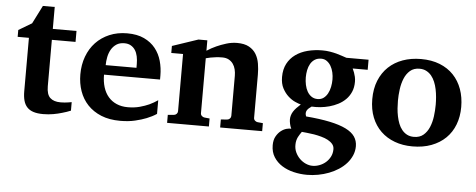

<svg xmlns="http://www.w3.org/2000/svg" viewBox="-54 -752 2775 1120"><g transform="rotate(5 1334.0 -192.5)"><path d="M371.1 -22Q347.7 -12.2 321.3 -4.9Q298.8 2 270.3 7.1Q241.7 12.2 210.9 12.2Q177.7 12.2 154.5 4.9Q131.3 -2.4 116.9 -17.8Q102.5 -33.2 96.2 -56.2Q89.8 -79.1 89.8 -110.8V-423.8H23.9V-463.9L101.1 -509.8L154.8 -616.2H224.1V-487.8H362.8V-423.8H224.1V-151.9Q224.1 -104 245.1 -84.5Q266.1 -64.9 306.2 -64.9Q317.9 -64.9 329.6 -65.9Q341.3 -66.9 350.6 -68.4Q361.3 -69.8 371.1 -71.8Z M730 -326.2Q730 -350.1 725.6 -371.1Q721.2 -392.1 711.2 -407.5Q701.2 -422.9 685.5 -431.9Q669.9 -440.9 647.9 -440.9Q620.1 -440.9 601.3 -428.5Q582.5 -416 571 -396.2Q559.6 -376.5 554.7 -352.1Q549.8 -327.6 549.8 -304.2H730ZM873 -46.9Q847.2 -29.8 814.9 -17.1Q787.1 -5.9 748.5 3.2Q710 12.2 662.1 12.2Q598.1 12.2 550.5 -7.3Q502.9 -26.9 470.9 -60.8Q439 -94.7 423.1 -140.1Q407.2 -185.5 407.2 -237.8Q407.2 -294.4 425 -342.5Q442.9 -390.6 475.8 -425.5Q508.8 -460.4 555.4 -480.2Q602.1 -500 659.2 -500Q717.8 -500 758.5 -480.7Q799.3 -461.4 824.7 -429.4Q850.1 -397.5 861.6 -356.4Q873 -315.4 873 -272V-248H544.9Q544.9 -207 555.2 -174.3Q565.4 -141.6 585.2 -118.7Q605 -95.7 633.8 -83.3Q662.6 -70.8 699.2 -70.8Q737.3 -70.8 768.8 -79.3Q800.3 -87.9 823.7 -98.6Q850.6 -111.3 873 -127Z M1246.6 0V-46.9L1283.7 -49.8Q1293 -50.8 1299.3 -57.4Q1305.7 -64 1305.7 -73.2V-308.1Q1305.7 -327.1 1301.3 -345.2Q1296.9 -363.3 1287.1 -377.2Q1277.3 -391.1 1261.7 -399.7Q1246.1 -408.2 1223.6 -408.2Q1203.1 -408.2 1185.5 -406Q1168 -403.8 1155.3 -401.4Q1140.1 -398.4 1127.9 -395V-73.2Q1127.9 -64 1134.8 -57.4Q1141.6 -50.8 1150.9 -49.8L1180.7 -46.9V0H936V-46.9L971.7 -49.8Q981 -50.8 987.3 -57.4Q993.7 -64 993.7 -73.2V-408.2H924.8V-449.2L1075.7 -500H1127.9V-439Q1153.8 -456.1 1183.1 -469.2Q1208 -480.5 1239.3 -490.2Q1270.5 -500 1302.7 -500Q1345.7 -500 1372.6 -485.1Q1399.4 -470.2 1414.1 -445.8Q1428.7 -421.4 1433.8 -390.1Q1439 -358.9 1439 -326.2V-73.2Q1439 -64 1445.8 -57.4Q1452.6 -50.8 1461.9 -49.8L1492.7 -46.9V0Z M1916 68.8Q1916 51.3 1905.3 38.6Q1894.5 25.9 1877.4 16.8Q1860.4 7.8 1838.9 2Q1817.4 -3.9 1795.9 -7.6Q1774.4 -11.2 1755.4 -12.9Q1736.3 -14.6 1723.6 -16.1Q1718.8 -8.8 1713.4 -1Q1708 6.8 1703.4 16.1Q1698.7 25.4 1695.8 36.9Q1692.9 48.3 1692.9 62Q1692.4 85.9 1702.1 106.7Q1711.9 127.4 1727.5 142.8Q1743.2 158.2 1762.9 167Q1782.7 175.8 1802.7 175.8Q1822.8 175.8 1843 168.2Q1863.3 160.6 1879.4 146.7Q1895.5 132.8 1905.8 113Q1916 93.3 1916 68.8ZM1875 -335.9Q1875 -356.4 1870.4 -377.2Q1865.7 -397.9 1856.2 -414.3Q1846.7 -430.7 1832.5 -440.9Q1818.4 -451.2 1799.8 -451.2Q1777.3 -451.2 1761.7 -441.2Q1746.1 -431.2 1736.6 -414.6Q1727.1 -397.9 1722.9 -377.2Q1718.8 -356.4 1718.8 -335Q1718.8 -313 1723.4 -291.3Q1728 -269.5 1737.5 -252.7Q1747.1 -235.8 1762.2 -225.3Q1777.3 -214.8 1797.9 -214.8Q1818.4 -214.8 1832.8 -225.3Q1847.2 -235.8 1856.7 -253.2Q1866.2 -270.5 1870.6 -292.2Q1875 -314 1875 -335.9ZM1986.8 -410.2Q1992.2 -399.4 1996.6 -387.2Q2000.5 -376.5 2003.7 -363Q2006.8 -349.6 2006.8 -334Q2006.8 -300.3 1995.6 -274.7Q1984.4 -249 1965.6 -230.2Q1946.8 -211.4 1922.4 -198.7Q1897.9 -186 1871.3 -178.7Q1844.7 -171.4 1817.9 -168.9Q1791 -166.5 1767.6 -168Q1758.8 -162.1 1751.7 -155.8Q1744.6 -149.4 1740.7 -142.3Q1736.8 -135.3 1736.6 -127Q1736.3 -118.7 1740.7 -107.9Q1822.8 -101.1 1880.6 -88.9Q1938.5 -76.7 1975.1 -58.6Q2011.7 -40.5 2028.3 -15.9Q2044.9 8.8 2044.9 40Q2044.9 68.8 2033.9 94.2Q2022.9 119.6 2003.9 140.9Q1984.9 162.1 1959 179Q1933.1 195.8 1903.1 207.3Q1873 218.8 1840.3 224.9Q1807.6 231 1774.9 231Q1735.4 231 1697 221.9Q1658.7 212.9 1628.4 193.8Q1598.1 174.8 1579.6 145.5Q1561 116.2 1561 76.2Q1561 44.9 1572.8 24.2Q1584.5 3.4 1600.6 -9Q1616.7 -21.5 1633.5 -25.9Q1650.4 -30.3 1660.6 -28.8Q1653.8 -42.5 1650.9 -57.4Q1647.9 -72.3 1647.9 -82Q1647.9 -94.7 1651.4 -106.2Q1654.8 -117.7 1661.6 -128.7Q1668.5 -139.6 1679 -150.9Q1689.5 -162.1 1703.6 -174.8Q1690.4 -177.7 1669.7 -187Q1648.9 -196.3 1629.2 -214.1Q1609.4 -231.9 1595 -259Q1580.6 -286.1 1580.6 -325.2Q1580.6 -370.1 1597.9 -403.1Q1615.2 -436 1645.3 -457.5Q1675.3 -479 1715.6 -489.5Q1755.9 -500 1801.8 -500Q1825.2 -500 1845.9 -496.6Q1866.7 -493.2 1884.5 -488.5Q1902.3 -483.9 1917.2 -478.5Q1932.1 -473.1 1944.8 -469.2H2074.7V-410.2Z M2487.8 -242.2Q2487.8 -263.2 2485.8 -286.4Q2483.9 -309.6 2479.2 -332Q2474.6 -354.5 2466.3 -374.5Q2458 -394.5 2445.6 -409.7Q2433.1 -424.8 2416 -433.8Q2398.9 -442.9 2376 -442.9Q2342.3 -442.9 2320.8 -424.3Q2299.3 -405.8 2287.4 -376.7Q2275.4 -347.7 2270.8 -313Q2266.1 -278.3 2266.1 -246.1Q2266.1 -224.6 2267.8 -201.2Q2269.5 -177.7 2274.2 -155.3Q2278.8 -132.8 2286.6 -112.8Q2294.4 -92.8 2306.9 -77.4Q2319.3 -62 2336.4 -53Q2353.5 -43.9 2377 -43.9Q2411.1 -43.9 2432.6 -62.3Q2454.1 -80.6 2466.3 -109.4Q2478.5 -138.2 2483.2 -173.3Q2487.8 -208.5 2487.8 -242.2ZM2637.2 -241.2Q2637.2 -185.1 2619.4 -138.4Q2601.6 -91.8 2567.4 -58.3Q2533.2 -24.9 2484.1 -6.3Q2435.1 12.2 2373 12.2Q2315.9 12.2 2268.8 -5.4Q2221.7 -22.9 2187.7 -55.7Q2153.8 -88.4 2135 -135.5Q2116.2 -182.6 2116.2 -242.2Q2116.2 -303.7 2135.7 -351.6Q2155.3 -399.4 2190.2 -432.4Q2225.1 -465.3 2273.4 -482.7Q2321.8 -500 2379.9 -500Q2441.9 -500 2489.7 -481Q2537.6 -461.9 2570.3 -427.5Q2603 -393.1 2620.1 -345.7Q2637.2 -298.3 2637.2 -241.2Z"/></g></svg>

Font: Charis SIL Phon
Style: Bold
Weight: 700
Foundry: SIL International
Version: Version 5.000